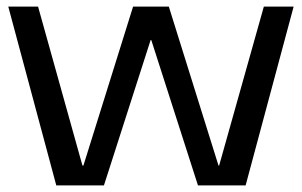

<svg xmlns="http://www.w3.org/2000/svg" viewBox="-20 -560 912 580"><path d="M5 -540H95L229 -60H232L382 -540H490L640 -60H642L777 -540H867L722 0H578L437 -439H435L294 0H150Z"/></svg>

Font: Pathway Extreme 72pt Medium
Style: Regular
Weight: 500
Designer: Eduardo Rodriguez Tunni
Foundry: Eduardo Rodriguez Tunni
Version: Version 1.001;gftools[0.9.26]